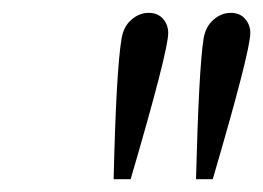

<svg xmlns="http://www.w3.org/2000/svg" viewBox="-20 -722 407 297"><path d="M155.8 -444.8Q159.7 -612.3 168 -662.1Q170.9 -680.7 183.1 -691.4Q195.3 -702.1 210 -702.1Q224.1 -702.1 232.2 -692.9Q240.2 -683.6 240.2 -670.9Q240.2 -643.1 182.1 -444.8ZM283.2 -444.8Q287.6 -615.7 294.9 -662.1Q297.9 -680.7 310.1 -691.4Q322.3 -702.1 336.9 -702.1Q351.1 -702.1 359.1 -692.9Q367.2 -683.6 367.2 -670.9Q367.2 -643.1 309.1 -444.8Z"/></svg>

Font: Dehuti Alt
Style: Italic
Weight: 400
Version: Version 1.2